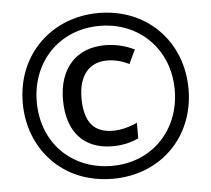

<svg xmlns="http://www.w3.org/2000/svg" viewBox="-52 -780 933 847"><g transform="rotate(-5 414.5 -357.0)"><path d="M415 10C627 10 781 -144 781 -356C781 -564 631 -724 414 -724C209 -724 47 -575 47 -357C47 -158 188 10 415 10ZM415 -47C242 -47 109 -171 109 -357C109 -531 232 -667 414 -667C589 -667 720 -538 720 -357C720 -183 597 -47 415 -47ZM426 -133C467 -133 505 -141 541 -158V-227C504 -210 467 -201 433 -201C349 -201 307 -250 307 -357C307 -457 355 -512 433 -512C464 -512 497 -505 531 -488L560 -550C518 -570 475 -580 430 -580C302 -580 225 -494 225 -356C225 -213 299 -133 426 -133Z"/></g></svg>

Font: Noto Sans Myanmar UI ExtraCondensed Medium
Style: Regular
Weight: 500
Width: 2
Designer: Monotype Design Team
Foundry: Monotype Imaging Inc.
Version: Version 2.103